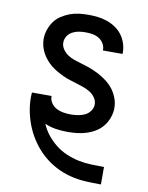

<svg xmlns="http://www.w3.org/2000/svg" viewBox="-84 -589 668 865"><g transform="rotate(10 250.0 -156.5)"><path d="M437 215Q401 215 365.5 213Q330 211 295.5 202Q261 193 229 176Q197 159 170.5 135.5Q144 112 123 82.5Q102 53 88 20.5Q74 -12 66.5 -47Q59 -82 59 -118Q59 -123 59.5 -128Q60 -133 60 -139H150V-136Q150 -120 160 -106Q170 -92 185 -84.5Q200 -77 216.5 -74.5Q233 -72 249 -72Q265 -72 281.5 -74.5Q298 -77 313 -84Q328 -91 338 -105Q348 -119 348 -135Q348 -152 338 -166Q328 -180 313.5 -189Q299 -198 283 -203.5Q267 -209 251 -214Q235 -219 219 -224Q203 -229 188 -236Q173 -243 158 -251.5Q143 -260 130 -270.5Q117 -281 106 -294Q95 -307 87 -321.5Q79 -336 74.5 -352.5Q70 -369 70 -386Q70 -407 77 -428Q84 -449 96.5 -466.5Q109 -484 127.5 -496Q146 -508 166 -515.5Q186 -523 207.5 -525.5Q229 -528 251 -528Q272 -528 293.5 -525.5Q315 -523 335.5 -516Q356 -509 374 -497Q392 -485 405 -468Q418 -451 425 -430Q432 -409 432 -388V-381H342V-384Q342 -400 333.5 -413.5Q325 -427 311.5 -435Q298 -443 282.5 -445.5Q267 -448 251 -448Q235 -448 220 -445.5Q205 -443 191 -435.5Q177 -428 168.5 -414.5Q160 -401 160 -385Q160 -369 170 -354.5Q180 -340 194 -331Q208 -322 224 -316.5Q240 -311 256 -306.5Q272 -302 288 -296.5Q304 -291 319.5 -284Q335 -277 349.5 -268.5Q364 -260 377.5 -249.5Q391 -239 402 -226.5Q413 -214 421 -199Q429 -184 433.5 -168Q438 -152 438 -135Q438 -113 430.5 -91.5Q423 -70 409.5 -52.5Q396 -35 377 -23Q358 -11 336.5 -4Q315 3 293 5.5Q271 8 249 8Q222 8 195 4Q168 0 144 -11Q155 16 173.5 39Q192 62 215 80Q238 98 265 109.5Q292 121 320.5 127Q349 133 378.5 134Q408 135 437 135H438V215Z"/></g></svg>

Font: Iosevka Medium
Style: Regular
Weight: 500
Monospace: yes
Designer: Belleve Invis
Foundry: Belleve Invis
Version: Version 32.5.0; ttfautohint (v1.8.4)